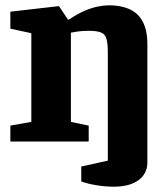

<svg xmlns="http://www.w3.org/2000/svg" viewBox="-20 -533 622 723"><path d="M408 170Q377 170 343 164.5Q309 159 286 150V94L386 72V-341Q386 -387 373 -402Q360 -417 316 -417Q303 -417 288 -416Q273 -415 247 -410V-74L314 -60V0H19V-60L98 -74V-408L19 -425V-489L202 -510L236 -459L241 -460Q272 -481 299 -492.5Q326 -504 349 -508.5Q372 -513 389 -513Q463 -513 499 -477Q535 -441 535 -367V78Q535 121 501.5 145.5Q468 170 408 170Z"/></svg>

Font: Faustina ExtraBold
Style: Regular
Weight: 800
Designer: Alfonso Garcia
Foundry: http://www.omnibus-type.com
Version: Version 1.200